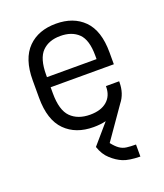

<svg xmlns="http://www.w3.org/2000/svg" viewBox="-135 -604 772 906"><g transform="rotate(-20 251.5 -151.0)"><path d="M127 -240.2V-210Q127 -125 162.1 -89.8Q197.3 -54.7 258.8 -54.7Q313.5 -54.7 343.8 -81.1Q374 -107.4 374 -153.3V-156.2H440.4V-151.4Q440.4 -94.7 409.2 -55.7L298.8 102.5Q316.4 125 332 135.7Q347.7 146.5 366.7 148.9Q385.7 151.4 413.1 151.4V211.9Q356.4 210.9 327.1 198.7Q297.9 186.5 271.5 162.1Q245.1 138.7 231.4 97.7L316.4 -1Q288.1 5.9 253.9 5.9Q165 5.9 112.3 -46.9Q58.6 -100.6 58.6 -211.9V-299.8Q58.6 -408.2 112.3 -461.9Q164.1 -513.7 252 -513.7Q339.8 -513.7 391.6 -461.9Q444.3 -409.2 444.3 -299.8V-240.2ZM161.1 -418.9Q127 -384.8 127 -301.8V-291H376V-308.6Q376 -387.7 342.8 -419.9Q309.6 -452.1 252 -452.1Q194.3 -452.1 161.1 -418.9Z"/></g></svg>

Font: DINish
Style: Regular
Weight: 400
Designer: Bert Driehuis
Foundry: Playbeing
Version: Version 3.008; git-95204e4c-release